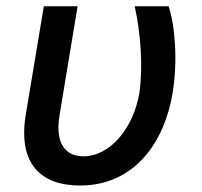

<svg xmlns="http://www.w3.org/2000/svg" viewBox="-20 -565 625 595"><path d="M115.8 -545.5 59.7 -208.8C35.2 -57.5 106.5 9.9 228 9.9C396.7 9.9 489.7 -123.9 514.9 -277C531.2 -375 522.7 -485.8 502.5 -545.5H397.4C415.5 -464.5 424 -360.1 411.9 -277C394.2 -170.1 322.8 -80.6 238.3 -80.6C189.6 -80.6 148.8 -112.9 164.4 -207.4L220.5 -545.5Z"/></svg>

Font: Magic Ui Pro Medium
Style: Italic
Weight: 500
Italic angle: -9.39999°
Designer: Stefan Endress, Andreas Faust
Version: Version 1.000;FEAKit 1.0